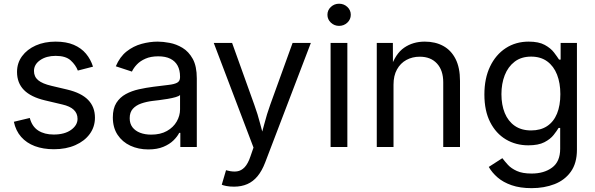

<svg xmlns="http://www.w3.org/2000/svg" viewBox="-20 -771 3123 1007"><path d="M262.7 11.7Q206.5 11.7 162.8 -4.6Q119.1 -21 90.8 -53.2Q62.5 -85.4 52.7 -132.3L136.2 -152.3Q147.9 -107.4 180.4 -86.4Q212.9 -65.4 261.7 -65.4Q318.8 -65.4 352.8 -89.8Q386.7 -114.3 386.7 -147.9Q386.7 -176.3 366.9 -195.1Q347.2 -213.9 306.6 -223.1L215.8 -244.6Q141.6 -262.2 105.5 -299.1Q69.3 -335.9 69.3 -393.6Q69.3 -440.4 95.7 -476.3Q122.1 -512.2 167.7 -532.5Q213.4 -552.7 271.5 -552.7Q327.6 -552.7 366.9 -535.9Q406.2 -519 430.9 -489.5Q455.6 -460 467.8 -421.4L388.2 -400.9Q377 -430.2 350.8 -454.1Q324.7 -478 272 -478Q223.1 -478 190.7 -455.6Q158.2 -433.1 158.2 -398.9Q158.2 -368.7 180.2 -350.3Q202.1 -332 250 -320.8L332.5 -301.3Q406.7 -283.7 442.4 -246.8Q478 -210 478 -153.8Q478 -106 450.9 -68.6Q423.8 -31.2 375.2 -9.8Q326.7 11.7 262.7 11.7Z M757.8 12.7Q706.1 12.7 663.8 -6.8Q621.6 -26.4 596.7 -64Q571.8 -101.6 571.8 -155.3Q571.8 -202.1 590.3 -231.4Q608.9 -260.7 639.9 -277.6Q670.9 -294.4 708.5 -302.7Q746.1 -311 784.2 -315.9Q833 -322.3 863.8 -325.7Q894.5 -329.1 909.4 -337.4Q924.3 -345.7 924.3 -365.7V-368.7Q924.3 -402.8 911.6 -426.5Q898.9 -450.2 873.5 -462.9Q848.1 -475.6 810.1 -475.6Q771 -475.6 743.2 -463.4Q715.3 -451.2 698 -432.9Q680.7 -414.6 671.9 -395.5L587.4 -423.3Q608.4 -473.1 644 -501.2Q679.7 -529.3 722.7 -541Q765.6 -552.7 807.6 -552.7Q835 -552.7 869.9 -546.1Q904.8 -539.6 937.3 -520Q969.7 -500.5 991 -462.2Q1012.2 -423.8 1012.2 -359.9V0H925.8V-74.2H919.9Q910.6 -55.2 890.1 -34.9Q869.6 -14.6 836.9 -1Q804.2 12.7 757.8 12.7ZM772.9 -64.9Q821.8 -64.9 855.5 -84Q889.2 -103 906.7 -133.5Q924.3 -164.1 924.3 -197.3V-272.9Q918.9 -266.6 900.9 -261.5Q882.8 -256.3 859.6 -252.4Q836.4 -248.5 814.7 -245.8Q793 -243.2 780.3 -241.7Q748.5 -237.8 720.9 -228.3Q693.4 -218.8 676.8 -200.4Q660.2 -182.1 660.2 -150.9Q660.2 -122.6 674.8 -103.5Q689.5 -84.5 714.8 -74.7Q740.2 -64.9 772.9 -64.9Z M1143.1 197.8 1165.5 121.6 1174.8 124Q1201.7 130.9 1223.6 127.7Q1245.6 124.5 1263.2 106Q1280.8 87.4 1293.9 48.3L1309.6 2.9L1101.1 -545.9H1197.3L1313.5 -222.2Q1332 -171.4 1344.7 -121.6Q1357.4 -71.8 1371.6 -24.9H1339.4Q1353.5 -71.8 1366.5 -121.8Q1379.4 -171.9 1397.5 -222.2L1514.6 -545.9H1610.4L1370.6 81.5Q1354 125 1330.8 153.1Q1307.6 181.2 1276.9 194.6Q1246.1 208 1207.5 208Q1184.1 208 1167 204.6Q1149.9 201.2 1143.1 197.8Z M1713.9 0V-545.9H1801.8V0ZM1758.3 -635.3Q1733.4 -635.3 1715.3 -652.3Q1697.3 -669.4 1697.3 -693.4Q1697.3 -717.8 1715.3 -734.6Q1733.4 -751.5 1758.3 -751.5Q1783.7 -751.5 1801.8 -734.6Q1819.8 -717.8 1819.8 -693.4Q1819.8 -669.4 1801.8 -652.3Q1783.7 -635.3 1758.3 -635.3Z M2043.9 -327.1V0H1956.1V-545.9H2040.5L2041 -413.6H2028.8Q2053.7 -489.3 2099.9 -521Q2146 -552.7 2208 -552.7Q2263.2 -552.7 2304.7 -530Q2346.2 -507.3 2369.4 -461.7Q2392.6 -416 2392.6 -346.7V0H2304.7V-339.4Q2304.7 -402.3 2271.7 -438Q2238.8 -473.6 2181.6 -473.6Q2142.6 -473.6 2111.3 -456.5Q2080.1 -439.5 2062 -406.7Q2043.9 -374 2043.9 -327.1Z M2768.1 215.8Q2707.5 215.8 2663.3 200.4Q2619.1 185.1 2589.8 159.7Q2560.5 134.3 2543.5 104.5L2614.7 58.6Q2626.5 74.2 2643.8 93.3Q2661.1 112.3 2690.7 125.7Q2720.2 139.2 2768.1 139.2Q2833.5 139.2 2875.7 107.9Q2918 76.7 2918 9.3V-100.1H2909.7Q2900.4 -84.5 2883.5 -63Q2866.7 -41.5 2835.2 -25.1Q2803.7 -8.8 2751 -8.8Q2685.5 -8.8 2633.3 -39.8Q2581.1 -70.8 2550.8 -130.4Q2520.5 -189.9 2520.5 -275.4Q2520.5 -359.9 2550.3 -422.1Q2580.1 -484.4 2632.6 -518.6Q2685.1 -552.7 2752.9 -552.7Q2805.7 -552.7 2837.2 -535.4Q2868.7 -518.1 2885.7 -495.6Q2902.8 -473.1 2912.1 -458.5H2920.4V-545.9H3005.9V14.2Q3005.9 84.5 2974.1 129.2Q2942.4 173.8 2888.4 194.8Q2834.5 215.8 2768.1 215.8ZM2765.6 -86.9Q2815.4 -86.9 2849.6 -109.6Q2883.8 -132.3 2901.4 -175Q2918.9 -217.8 2918.9 -277.3Q2918.9 -335.4 2901.6 -379.6Q2884.3 -423.8 2850.1 -449Q2815.9 -474.1 2765.6 -474.1Q2713.9 -474.1 2679.2 -447.5Q2644.5 -420.9 2627.2 -376.5Q2609.9 -332 2609.9 -277.3Q2609.9 -221.2 2627.4 -178.2Q2645 -135.3 2679.7 -111.1Q2714.4 -86.9 2765.6 -86.9Z"/></svg>

Font: Adwaita Sans
Style: Regular
Weight: 400
Designer: Rasmus Andersson
Foundry: rsms
Version: Version 4.001;git-9221beed3